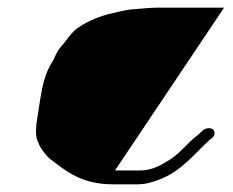

<svg xmlns="http://www.w3.org/2000/svg" viewBox="-20 -478 607 500"><path d="M563.5 -458H386.5C371.5 -458 343.1 -455 328.9 -454C307.7 -453 288.8 -447 270.2 -443C239.1 -436 209 -423 186.6 -408C164.4 -394 155.2 -374 138.4 -356C132.4 -350 123.9 -334 120.3 -324L112.1 -310C98.5 -287 90.5 -256 85.6 -225L77.6 -174C73.9 -151 70.6 -124 79.1 -108L83.5 -98C88.8 -87 99.7 -74 109.3 -65C151.8 -32.5 192.1 2 273.7 2H337.7C359.7 2 378.6 -4 393.6 -10C453.1 -32 485.2 -77 526.1 -114C531.7 -118 538.5 -123 538.6 -130C540.1 -146 518.6 -149 506.7 -137C500.7 -131 493.8 -125 487 -120C462.7 -99 443.6 -73 411.9 -56C394.1 -45 372.4 -34 343.4 -34H279.4Z"/></svg>

Font: CiSf OpenHand
Style: SquObl
Weight: 400
Foundry: Cannot Into Space Fonts
Version: Version 0.7892